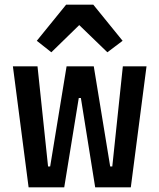

<svg xmlns="http://www.w3.org/2000/svg" viewBox="-20 -799 680 819"><path d="M35 -516H140L185 -89H194L264 -516H380L450 -89H459L504 -516H605L538 0H386L325 -381H316L254 0H102ZM378 -779 503 -625 438 -576 318 -692 199 -576 137 -625 262 -779Z"/></svg>

Font: Writer SemiBold
Style: Regular
Weight: 600
Monospace: yes
Designer: Mike Abbink, Paul van der Laan, Pieter van Rosmalen
Foundry: Bold Monday
Version: Version 2.001 2020